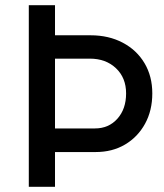

<svg xmlns="http://www.w3.org/2000/svg" viewBox="-20 -721 632 740"><path d="M184 -135V-226H346Q399 -226 432.5 -263.5Q466 -301 466 -361Q466 -421 427 -458Q388 -495 326 -495H184V-585H329Q399 -585 453 -556.5Q507 -528 537 -477.5Q567 -427 567 -361Q567 -295 539 -244Q511 -193 462 -164Q413 -135 349 -135ZM91 -1V-701H192V-1Z"/></svg>

Font: Figtree Light Medium
Style: Regular
Weight: 500
Version: Version 2.001;gftools[0.9.30]